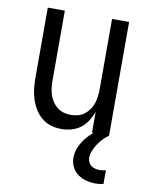

<svg xmlns="http://www.w3.org/2000/svg" viewBox="-84 -581 668 865"><g transform="rotate(10 250.0 -148.5)"><path d="M219 8Q194 8 170.5 1Q147 -6 128 -22Q109 -38 96.5 -59Q84 -80 76.5 -103.5Q69 -127 66.5 -151.5Q64 -176 64 -200V-520H142V-200Q142 -183 144 -166.5Q146 -150 151 -134.5Q156 -119 165.5 -105Q175 -91 188 -81Q201 -71 217 -66.5Q233 -62 250 -62Q267 -62 283 -66.5Q299 -71 312 -81Q325 -91 334.5 -105Q344 -119 349 -134.5Q354 -150 356 -166.5Q358 -183 358 -200V-520H436V0H358V-95Q350 -73 337.5 -53Q325 -33 306.5 -19Q288 -5 265 1.5Q242 8 219 8ZM414 223Q392 223 370.5 217.5Q349 212 331.5 199.5Q314 187 304.5 167Q295 147 295 126Q295 97 308 70.5Q321 44 340.5 23Q360 2 384.5 -13.5Q409 -29 436 -40V0Q422 10 410 22.5Q398 35 388.5 49.5Q379 64 372 80.5Q365 97 365 114Q365 124 369.5 133.5Q374 143 382 149Q390 155 400 157.5Q410 160 420 160Q427 160 434.5 159Q442 158 449 156V219Q440 221 431 222Q422 223 414 223Z"/></g></svg>

Font: Iosevka Term Curly
Style: Regular
Weight: 400
Designer: Belleve Invis
Foundry: Belleve Invis
Version: Version 32.3.0